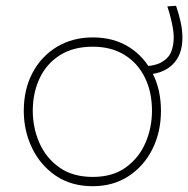

<svg xmlns="http://www.w3.org/2000/svg" viewBox="-20 -633 649 662"><path d="M300 9Q225.5 9 172.2 -27.2Q119 -63.5 90.5 -122.8Q62 -182 62 -251Q62 -325 92.2 -382Q122.5 -439 176.2 -471.5Q230 -504 300 -504Q372 -504 424.8 -470.8Q477.5 -437.5 506.2 -380.2Q535 -323 535 -251Q535 -178.5 505.8 -119.5Q476.5 -60.5 423.5 -25.8Q370.5 9 300 9ZM300 -23Q368.5 -23 413.8 -55.8Q459 -88.5 481.5 -140.5Q504 -192.5 504 -251Q504 -316.5 479.2 -366.2Q454.5 -416 408.8 -444Q363 -472 300 -472Q232.5 -472 186.2 -442.5Q140 -413 116.5 -362.8Q93 -312.5 93 -251Q93 -192.5 115.8 -140.5Q138.5 -88.5 184.5 -55.8Q230.5 -23 300 -23ZM477 -376 462 -404Q511 -404 536.2 -418Q561.5 -432 570.2 -454.5Q579 -477 579 -503Q579 -525 572.2 -555.8Q565.5 -586.5 557 -611L587 -613Q596 -587.5 602.5 -558.5Q609 -529.5 609 -503Q609 -442.5 573.8 -409.2Q538.5 -376 477 -376Z"/></svg>

Font: Heraclito Thin
Style: Regular
Weight: 100
Designer: Kostas Bartsokas (font) & Cristiano Sobral (main changes)
Foundry: Kostas Bartsokas (font) & Cristiano Sobral (main changes)
Version: Version 1.00;July 8, 2020;FontCreator 13.0.0.2655 64-bit